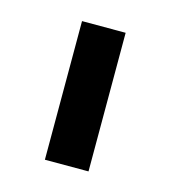

<svg xmlns="http://www.w3.org/2000/svg" viewBox="-58 -750 349 392"><g transform="rotate(15 116.0 -553.5)"><path d="M70 -407V-700H162.2V-407Z"/></g></svg>

Font: MuseoModerno Thin
Style: Regular
Weight: 100
Designer: Pablo Cosgaya, Héctor Gatti, Marcela Romero, and the Authors of The MuseoModerno Project.
Foundry: Omnibus-Type Team
Version: Version 1.003